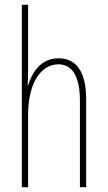

<svg xmlns="http://www.w3.org/2000/svg" viewBox="-20 -780 448 800"><path d="M97 -492V-760H71V0H97V-298C97 -447 158 -512 223 -512C275 -512 313 -472 313 -360V0H339V-366C339 -481 298 -537 224 -537C147 -537 113 -475 97 -424H95C97 -446 97 -461 97 -492Z"/></svg>

Font: Noto Sans Myanmar UI ExtraCondensed Thin
Style: Regular
Weight: 100
Width: 2
Designer: Monotype Design Team
Foundry: Monotype Imaging Inc.
Version: Version 2.103